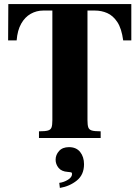

<svg xmlns="http://www.w3.org/2000/svg" viewBox="-20 -680 687 946"><path d="M172 0V-33Q203 -33 216.5 -37Q230 -41 234 -52.5Q238 -64 238 -88V-628H193Q160 -628 131.5 -612Q103 -596 84.5 -563.5Q66 -531 62 -481H20L21 -660H627V-481H587Q579 -540 558 -571.5Q537 -603 508.5 -615.5Q480 -628 448 -628H411V-88Q411 -64 415 -52.5Q419 -41 432.5 -37Q446 -33 476 -33V0ZM275 246 272 221Q295 218 315 205.5Q335 193 335 177Q335 171 331 169.5Q327 168 314 167Q283 165 268.5 147Q254 129 254 107Q254 83 271 64Q288 45 320 45Q356 45 375 69Q394 93 394 129Q394 181 358.5 209.5Q323 238 275 246Z"/></svg>

Font: Frank Ruhl Libre Black
Style: Regular
Weight: 900
Designer: Yanek Iontef
Foundry: Fontef
Version: Version 6.004